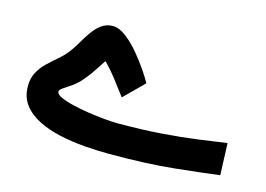

<svg xmlns="http://www.w3.org/2000/svg" viewBox="-73 -627 1053 761"><g transform="rotate(15 453.5 -247.0)"><path d="M420.9 -126.3Q400.3 -126.3 368.3 -129.3Q336.3 -132.2 301 -137.6Q265.7 -143 234.5 -150.5Q203.3 -158 183.7 -167.4Q164.1 -176.8 164.1 -187.8Q164.1 -194.7 178 -203.9Q192 -213.1 211.8 -226.9Q231.5 -240.6 248.6 -261Q263.2 -278.1 273 -291.9Q282.9 -305.7 292 -319.8Q301.1 -333.8 312.9 -352Q338.9 -326.5 364.5 -293.1Q390.1 -259.7 412.6 -229.8L492.5 -309.2Q483.2 -326.1 462.8 -356.6Q442.3 -387 415.8 -418.6Q389.3 -450.3 360.5 -472.2Q331.8 -494.1 305.8 -494.1Q279.7 -494.1 259.7 -479.3Q239.7 -464.5 223.8 -441.9Q207.9 -419.2 194.3 -395.2Q180.6 -371.2 166.4 -353.1Q150.3 -332.3 129 -314.3Q107.6 -296.3 87.8 -277.2Q67.9 -258 54.8 -234Q41.7 -209.9 41.7 -177Q41.7 -132.3 65.3 -101.3Q89 -70.4 128.8 -50.5Q168.6 -30.5 218.3 -19.7Q268 -8.8 320.7 -4.7Q373.4 -0.5 421.9 -0.5Q577.7 -0.5 687.3 -12Q797 -23.5 869.6 -32.9L864.6 -163.5Q811.9 -155.8 747.9 -147.1Q683.9 -138.4 603.5 -132.4Q523.1 -126.3 420.9 -126.3Z"/></g></svg>

Font: Vazirmatn NL
Style: Regular
Weight: 400
Designer: Saber Rastikerdar
Foundry: Saber Rastikerdar
Version: Version 33.003